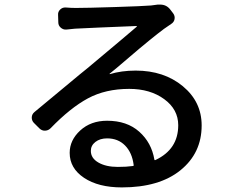

<svg xmlns="http://www.w3.org/2000/svg" viewBox="-20 -776 1040 841"><path d="M496.1 -44.9Q534.2 -44.9 561.5 -48.8Q566.4 -48.8 565.4 -53.7Q558.6 -107.4 527.8 -138.7Q497.1 -169.9 449.2 -169.9Q418 -169.9 397.9 -154.3Q377.9 -138.7 377.9 -115.2Q377.9 -83 411.1 -64Q444.3 -44.9 496.1 -44.9ZM670.9 -755.9Q676.8 -755.9 681.6 -755.9Q709 -755.9 725.6 -734.4L738.3 -717.8Q747.1 -706.1 744.6 -692.4Q742.2 -678.7 729.5 -670.9Q710.9 -658.2 698.2 -649.4Q675.8 -632.8 634.8 -599.6Q593.8 -566.4 537.1 -517.6Q480.5 -468.8 460 -453.1Q460 -452.1 460.4 -451.7Q460.9 -451.2 460.9 -451.2Q511.7 -466.8 574.2 -466.8Q698.2 -466.8 780.8 -398.4Q863.3 -330.1 863.3 -226.6Q863.3 -105.5 770.5 -30.3Q677.7 44.9 513.7 44.9Q411.1 44.9 348.1 2.9Q285.2 -39.1 285.2 -106.4Q285.2 -162.1 331.5 -204.6Q377.9 -247.1 449.2 -247.1Q536.1 -247.1 589.8 -199.2Q643.6 -151.4 656.2 -77.1Q657.2 -73.2 661.1 -75.2Q760.7 -122.1 760.7 -227.5Q760.7 -296.9 699.2 -341.8Q637.7 -386.7 545.9 -386.7Q442.4 -386.7 365.2 -345.2Q288.1 -303.7 201.2 -213.9Q191.4 -204.1 177.2 -203.6Q163.1 -203.1 152.3 -213.9L127.9 -238.3Q119.1 -248 119.1 -260.7Q119.1 -275.4 130.9 -285.2Q174.8 -321.3 260.3 -392.6Q345.7 -463.9 363.3 -477.5Q543 -627.9 579.1 -659.2Q579.1 -660.2 579.1 -661.1Q579.1 -662.1 578.1 -662.1Q381.8 -654.3 308.6 -650.4Q281.2 -647.5 270.5 -646.5Q256.8 -645.5 246.1 -654.8Q235.4 -664.1 235.4 -677.7L234.4 -710.9Q233.4 -724.6 243.7 -734.4Q253.9 -744.1 267.6 -743.2Q292 -741.2 311.5 -741.2Q358.4 -741.2 481.9 -745.1Q605.5 -749 641.6 -752Q664.1 -754.9 670.9 -755.9Z"/></svg>

Font: Gen Jyuu GothicL Medium
Style: Regular
Weight: 500
Designer: [Source Han Sans]
Ryoko NISHIZUKA  (kana & ideographs); Paul D. Hunt (Latin, Greek & Cyrillic); Wenlong ZHANG  (bopomofo
Version: Version 1.002.20150607